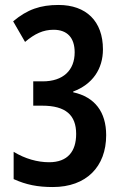

<svg xmlns="http://www.w3.org/2000/svg" viewBox="-20 -744 494 774"><path d="M395 -545C395 -659 327 -724 216 -724C143 -724 90 -706 33 -658L81 -575C120 -608 154 -624 196 -624C251 -624 281 -592 281 -533C281 -461 235 -416 152 -416H114V-318H150C245 -318 287 -280 287 -204C287 -134 253 -90 178 -90C131 -90 81 -104 35 -132V-22C86 1 132 10 193 10C328 10 408 -72 408 -199C408 -293 362 -353 275 -372V-375C353 -404 395 -466 395 -545Z"/></svg>

Font: Noto Sans Myanmar UI ExtraCondensed SemiBold
Style: Regular
Weight: 600
Width: 2
Designer: Monotype Design Team
Foundry: Monotype Imaging Inc.
Version: Version 2.103